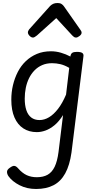

<svg xmlns="http://www.w3.org/2000/svg" viewBox="-20 -859 638 1273"><path d="M219 394Q158 394 109.5 369Q61 344 36 309Q26 294 26.5 279.5Q27 265 47 252Q65 239 76.5 241Q88 243 100 257Q128 289 157.5 302.5Q187 316 224 316Q267 316 296 299.5Q325 283 342.5 246.5Q360 210 368 149L398 -96Q371 -53 341 -28.5Q311 -4 281.5 6.5Q252 17 224 17Q173 17 135 -7.5Q97 -32 76 -80Q55 -128 55 -198Q55 -248 66 -294.5Q77 -341 98 -382Q119 -423 151 -453.5Q183 -484 224.5 -501.5Q266 -519 318 -519Q351 -519 384 -509.5Q417 -500 447 -484V-487Q450 -503 459.5 -509Q469 -515 490 -515Q516 -515 526 -507.5Q536 -500 533 -484L454 152Q442 237 412.5 290.5Q383 344 335 369Q287 394 219 394ZM242 -63Q274 -63 305 -81.5Q336 -100 365 -137.5Q394 -175 418 -232L439 -409Q408 -427 380.5 -433.5Q353 -440 325 -440Q289 -440 260 -427.5Q231 -415 209 -392.5Q187 -370 172.5 -340.5Q158 -311 151 -276.5Q144 -242 144 -205Q144 -161 154.5 -129Q165 -97 187 -80Q209 -63 242 -63ZM199 -610Q187 -610 176 -621.5Q165 -633 165 -644Q165 -649 167 -653.5Q169 -658 173 -664L312 -819Q321 -828 332.5 -833.5Q344 -839 362 -839Q378 -839 388 -832.5Q398 -826 404 -817L514 -660Q519 -653 520 -649.5Q521 -646 521 -642Q521 -631 507.5 -620.5Q494 -610 484 -610Q476 -610 470.5 -614Q465 -618 459 -624L353 -739L225 -624Q218 -619 211.5 -614.5Q205 -610 199 -610Z"/></svg>

Font: Playwrite GB J
Style: Italic
Weight: 400
Italic angle: -7.01216°
Designer: Veronika Burian, José Scaglione
Foundry: TypeTogether
Version: Version 1.002